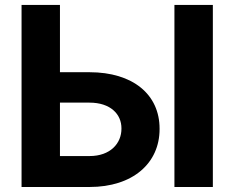

<svg xmlns="http://www.w3.org/2000/svg" viewBox="-20 -747 934 767"><path d="M337.7 -458.5H219.5V-727.3H66.1V0H337.7C510.3 0 617.9 -94.8 617.5 -232.2C617.9 -370 510.3 -458.5 337.7 -458.5ZM219.5 -123.6V-337H337.7C420.5 -337 465.6 -291.5 465.2 -233.7C465.6 -174 420.5 -123.6 337.7 -123.6ZM676.8 0H830.3V-727.3H676.8Z"/></svg>

Font: Magic Ui Pro
Style: Bold
Weight: 700
Designer: Stefan Endress, Andreas Faust
Version: Version 1.000;FEAKit 1.0